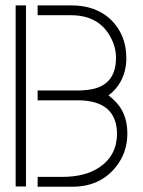

<svg xmlns="http://www.w3.org/2000/svg" viewBox="-20 -704 540 725"><path d="M39.1 0H78.1V-683.6H39.1ZM122.1 1H253.9Q357.4 1 417 -73.2Q460.9 -127 460.9 -200.2Q460.9 -280.3 409.2 -327.1Q401.4 -335 389.6 -343.8Q452.1 -390.6 457 -474.6Q457 -480.5 457 -485.4Q457 -573.2 397.5 -630.9Q340.8 -683.6 250 -683.6H122.1V-646.5H248Q353.5 -646.5 397.5 -563.5Q418 -526.4 418 -485.4Q418 -370.1 296.9 -363.3Q288.1 -362.3 279.3 -362.3H122.1V-325.2H279.3Q419.9 -322.3 421.9 -200.2Q421.9 -117.2 355.5 -72.3Q301.8 -36.1 215.8 -36.1H122.1Z"/></svg>

Font: Post No Bills Colombo
Style: Light
Weight: 400
Designer: Kosala Senevirathne, Siva Puranthara, Lasantha Premarathna, Tharique Azeez
Foundry: Mooniak
Version: Version 1.220 ; ttfautohint (v1.5)